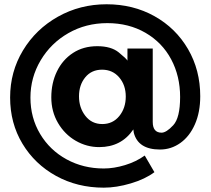

<svg xmlns="http://www.w3.org/2000/svg" viewBox="-20 -720 976 890"><path d="M375.2 -361.6Q346.2 -326.2 346.2 -273.4Q346.2 -220.7 375.7 -182.9Q405.3 -145 454.1 -145Q502.9 -145 533 -182.1Q563 -219.2 563 -272.5Q563 -325.7 532.5 -361.3Q502 -397 453.1 -397Q404.3 -397 375.2 -361.6ZM439.9 -38.1Q381.8 -38.1 330.8 -67.6Q279.8 -97.2 248.8 -150.1Q217.8 -203.1 217.8 -269Q217.8 -335 243.9 -388.9Q270 -442.9 318.1 -474.4Q366.2 -505.9 430.7 -505.9Q495.1 -505.9 530.5 -477.1Q565.9 -448.2 570.8 -439V-495.1H688V-154.8Q688 -105 729 -105Q751 -105 783 -139.4Q814.9 -173.8 814.9 -270.5Q814.9 -367.2 773.4 -445.1Q731.9 -522.9 654.5 -567.9Q577.1 -612.8 477.5 -612.8Q377.9 -612.8 296.9 -566.4Q215.8 -520 168.5 -440.4Q121.1 -360.8 121.1 -267.6Q121.1 -174.3 166 -99.1Q210.9 -23.9 288.6 18.6Q366.2 61 460.9 61Q507.8 61 559.3 45.4Q610.8 29.8 650.9 1L695.8 78.1Q652.8 110.4 586.4 130.1Q520 149.9 460.9 149.9Q338.9 149.9 240 95.5Q141.1 41 84 -54Q26.9 -148.9 26.9 -268.1Q26.9 -387.2 86.4 -486.1Q146 -585 248.5 -642.6Q351.1 -700.2 474.1 -700.2Q597.2 -700.2 696 -645Q794.9 -589.8 851.6 -492.4Q908.2 -395 908.2 -273.9Q908.2 -199.7 883.5 -143.8Q858.9 -87.9 816.2 -57.4Q773.4 -26.9 721.7 -26.9Q620.1 -26.9 600.1 -105L598.1 -120.1Q542.5 -38.1 439.9 -38.1Z"/></svg>

Font: Montserrat-SemiBold
Style: Regular
Weight: 600
Designer: Julieta Ulanovsky
Foundry: Julieta Ulanovsky
Version: Version 6.001